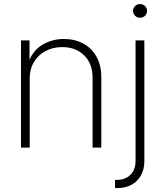

<svg xmlns="http://www.w3.org/2000/svg" viewBox="-20 -745 834 969"><path d="M129.9 -348.6V0H85.9V-541H128.9V-418.9H120.1Q140.1 -485.4 190.2 -516.8Q240.2 -548.3 302.2 -548.3Q357.9 -548.3 400.4 -525.1Q442.9 -502 467 -458.7Q491.2 -415.5 491.2 -355V0H447.3V-352.5Q447.3 -423.3 405 -465.3Q362.8 -507.3 293.9 -507.3Q247.1 -507.3 210 -487.5Q172.9 -467.8 151.4 -432.1Q129.9 -396.5 129.9 -348.6ZM664.1 -541H708.5V67.4Q708.5 109.9 691.2 140.6Q673.8 171.4 643.3 187.7Q612.8 204.1 573.2 204.1H560.5V162.6H572.3Q611.8 162.6 637.9 137.5Q664.1 112.3 664.1 66.9ZM686.5 -655.3Q672.4 -655.3 661.9 -665.5Q651.4 -675.8 651.4 -689.9Q651.4 -704.6 661.9 -714.6Q672.4 -724.6 686.5 -724.6Q701.7 -724.6 711.9 -714.6Q722.2 -704.6 722.2 -689.9Q722.2 -675.8 711.9 -665.5Q701.7 -655.3 686.5 -655.3Z"/></svg>

Font: Inter 17pt ExtraLight
Style: Regular
Weight: 250
Version: Version 4.001;git-66647c0bb